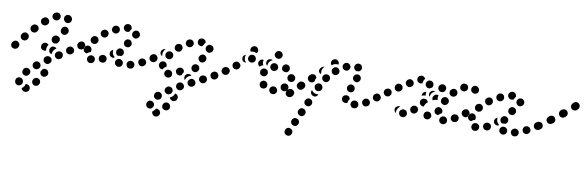

<svg xmlns="http://www.w3.org/2000/svg" viewBox="-53 -659 4104 1350"><g transform="rotate(10 1999.0 16.0)"><path d="M141 258Q145 257 150 258Q154 258 158 260Q163 262 167 266Q171 270 173 275Q175 280 175 285Q175 291 173 296Q171 301 167 305Q163 308 158 311Q157 311 156 311Q151 313 145 313Q140 313 135 311Q130 309 126 305Q122 301 120 296Q120 295 119 293Q119 292 119 291Q121 290 123 288Q131 282 136 273Q140 266 141 258ZM114 230Q111 226 106 223Q101 220 96 220Q84 218 75 225Q66 232 65 244V245Q64 251 66 256Q67 261 70 266Q74 270 79 273Q83 275 89 276Q100 277 109 270Q118 263 119 252L120 250Q120 245 119 240Q117 234 114 230ZM194 253Q203 260 214 258Q225 257 232 248L233 247Q240 238 239 227Q238 215 229 208Q224 205 219 203Q214 202 209 202Q203 203 198 206Q194 208 190 213L189 214Q182 223 183 234Q185 246 194 253ZM149 151Q141 144 129 145Q118 145 110 154L109 155Q102 164 103 175Q103 186 112 194Q116 197 121 199Q126 201 132 201Q137 200 142 198Q147 195 151 191L152 190Q159 181 159 170Q158 159 149 151ZM269 132Q279 137 283 148Q287 159 282 169L281 171Q278 176 274 179Q270 183 265 184Q260 186 254 186Q249 185 244 183Q235 178 231 169Q227 159 230 150Q235 145 238 140Q239 138 240 135Q242 134 244 133Q246 132 248 131Q253 129 259 130Q264 130 269 132ZM216 98Q209 89 198 87Q187 86 178 93L177 94Q168 101 166 112Q165 123 172 132Q175 137 180 139Q184 142 190 143Q195 143 201 142Q206 140 210 137L212 136Q221 129 222 118Q223 107 216 98ZM287 49Q284 45 280 42Q275 39 270 38Q265 37 259 38Q254 39 249 42L248 43Q238 49 236 60Q234 71 240 81Q243 85 248 88Q253 91 258 93Q263 94 269 93Q274 91 279 88L280 87Q289 81 292 70Q294 59 287 49ZM360 3Q357 -2 352 -5Q348 -8 342 -9Q337 -10 332 -9Q326 -8 322 -5L320 -4Q311 2 308 13Q306 24 312 34Q315 38 319 41Q324 44 329 46Q335 47 340 46Q345 45 350 42L351 41Q361 35 363 24Q366 13 360 3ZM40 -23Q32 -31 20 -30Q9 -29 1 -20L-1 -18Q-8 -9 -7 2Q-7 13 2 21Q11 28 22 27Q33 27 41 18L43 16Q50 7 50 -4Q49 -16 40 -23ZM268 9Q265 5 264 0V-1Q261 -12 267 -22Q273 -32 284 -35Q289 -36 294 -35Q300 -34 304 -32Q306 -30 308 -29Q310 -27 311 -25Q310 -25 309 -24L308 -23Q300 -18 294 -10Q288 -2 286 8Q285 14 285 19Q280 17 274 16Q274 16 274 16Q270 13 268 9ZM209 -4Q201 -12 202 -24Q202 -35 210 -43L211 -44Q215 -48 220 -50Q225 -52 231 -52Q236 -52 241 -49Q246 -47 250 -43Q251 -43 251 -42Q252 -41 252 -41Q250 -37 247 -34Q242 -25 241 -15Q240 -6 241 2Q238 3 235 4Q232 5 228 4Q223 4 218 2Q213 0 209 -4ZM436 -23Q437 -29 436 -34Q435 -39 432 -44Q425 -53 414 -56Q403 -58 394 -52L392 -51Q388 -48 384 -43Q381 -39 380 -33Q379 -28 380 -23Q381 -17 384 -13Q390 -3 402 -1Q413 1 422 -5L424 -6Q428 -9 431 -13Q434 -18 436 -23ZM105 -74Q105 -80 102 -84Q100 -89 95 -93Q91 -96 86 -98Q81 -99 75 -99Q70 -98 65 -96Q60 -93 57 -89L55 -86Q51 -82 50 -77Q48 -72 49 -66Q49 -61 52 -56Q54 -51 59 -48Q67 -41 79 -42Q90 -43 97 -52L99 -54Q103 -58 104 -64Q106 -69 105 -74ZM507 -72Q508 -77 507 -83Q505 -88 502 -93Q496 -102 485 -104Q473 -106 464 -99L463 -98Q458 -95 455 -91Q452 -86 451 -81Q450 -75 452 -70Q453 -65 456 -60Q462 -51 474 -49Q485 -47 494 -53L495 -54Q500 -57 503 -62Q506 -67 507 -72ZM267 -85Q266 -90 268 -95Q270 -100 274 -104L276 -107Q280 -111 285 -113Q290 -115 296 -115Q301 -115 306 -113Q311 -111 315 -108Q324 -100 324 -88Q324 -77 316 -69L314 -66Q310 -62 305 -60Q300 -58 295 -58Q294 -58 294 -58Q294 -58 294 -58Q293 -58 291 -58Q287 -58 283 -60Q278 -62 275 -65Q271 -69 269 -74Q267 -79 267 -85ZM164 -140Q164 -145 161 -150Q159 -155 155 -159Q147 -166 135 -166Q124 -166 116 -157L114 -155Q106 -147 107 -135Q107 -124 115 -116Q124 -108 135 -109Q147 -109 154 -117L156 -120Q160 -124 162 -129Q164 -134 164 -140ZM335 -132Q345 -127 356 -131Q366 -135 371 -145Q372 -147 373 -148Q377 -159 373 -169Q369 -180 359 -185Q354 -187 349 -187Q343 -187 338 -185Q333 -183 329 -180Q325 -176 323 -171Q322 -170 322 -168Q317 -158 321 -147Q324 -137 335 -132ZM221 -218Q214 -227 203 -228Q191 -229 183 -221L180 -219Q171 -212 170 -200Q170 -189 177 -180Q184 -172 196 -171Q207 -170 216 -177L218 -179Q227 -186 228 -198Q229 -209 221 -218ZM369 -218Q374 -221 377 -225Q381 -230 382 -235Q384 -240 383 -246Q383 -251 380 -256Q378 -258 377 -261Q374 -265 369 -268Q365 -271 359 -272Q354 -273 348 -272Q343 -271 339 -268Q334 -265 331 -260Q328 -256 327 -250Q326 -245 327 -240Q328 -234 331 -230Q332 -230 332 -229Q337 -219 348 -216Q359 -213 369 -218ZM300 -238Q302 -244 302 -249Q302 -254 300 -259Q295 -270 285 -274Q274 -278 264 -274L261 -272Q256 -270 252 -266Q248 -262 246 -257Q244 -252 244 -247Q244 -241 246 -236Q251 -226 262 -222Q272 -217 283 -222L286 -223Q291 -225 294 -229Q298 -233 300 -238Z M590 10Q592 -2 585 -11Q577 -19 566 -21H565Q560 -21 555 -20Q549 -18 545 -15Q541 -11 538 -6Q536 -2 535 4Q534 15 541 24Q548 33 559 34H560Q572 35 580 28Q589 21 590 10ZM786 11Q788 6 789 0Q789 -5 788 -10Q786 -16 782 -20Q779 -24 774 -26Q774 -27 774 -27Q769 -29 763 -30Q758 -30 753 -29Q747 -27 743 -24Q739 -20 736 -15Q734 -10 733 -5Q733 0 734 6Q736 11 739 15Q743 19 748 22Q748 22 749 23Q759 28 770 24Q781 21 786 11ZM868 10Q870 5 871 0Q872 -6 870 -11Q867 -22 857 -27Q847 -33 836 -30Q830 -28 826 -25Q822 -22 819 -17Q816 -12 816 -7Q815 -1 817 4Q820 15 829 21Q839 26 850 23H851Q856 22 861 18Q865 15 868 10ZM669 -23Q667 -28 662 -32Q658 -35 653 -37Q648 -39 642 -38Q637 -38 632 -36L631 -35Q626 -33 623 -29Q619 -25 617 -20Q616 -14 616 -9Q616 -3 619 1Q621 6 625 10Q630 14 635 15Q640 17 645 17Q651 16 656 14Q667 9 670 -2Q674 -13 669 -23ZM947 -46Q944 -51 940 -55Q936 -59 931 -60Q926 -62 920 -62Q915 -61 910 -59H909Q899 -54 895 -43Q892 -32 897 -22Q899 -17 903 -13Q907 -10 912 -8Q918 -6 923 -6Q929 -7 933 -9L934 -10Q944 -15 948 -25Q952 -36 947 -46ZM505 -40Q502 -45 501 -50Q500 -55 501 -61V-62Q503 -73 513 -79Q522 -86 533 -84Q544 -82 551 -72Q557 -63 555 -52V-51Q555 -49 554 -46Q553 -44 552 -42Q550 -42 549 -41Q539 -39 531 -32Q529 -30 527 -28Q526 -28 525 -29Q524 -29 523 -29Q518 -30 513 -33Q509 -36 505 -40ZM685 -60Q686 -65 688 -70Q691 -75 695 -79Q698 -81 701 -83Q703 -84 706 -85Q706 -83 706 -80Q705 -70 708 -60Q712 -50 719 -42Q721 -39 725 -37Q722 -34 720 -31Q712 -29 705 -32Q697 -34 692 -40Q688 -44 687 -49Q685 -55 685 -60ZM1022 -72Q1023 -77 1021 -83Q1020 -88 1017 -92Q1011 -102 999 -104Q988 -106 979 -99H978Q969 -92 967 -81Q965 -70 971 -61Q975 -56 979 -53Q984 -50 989 -49Q995 -48 1000 -49Q1005 -51 1010 -54Q1015 -57 1018 -62Q1021 -67 1022 -72ZM499 -98Q497 -100 493 -102Q489 -104 486 -105Q480 -106 475 -104Q469 -103 465 -100H464Q455 -93 453 -82Q451 -71 457 -61Q461 -56 467 -53Q472 -50 478 -50Q477 -57 479 -65V-66Q481 -75 486 -83Q491 -92 499 -98ZM731 -88V-89Q734 -94 738 -97Q742 -101 747 -103Q752 -105 758 -104Q763 -104 768 -102Q773 -99 776 -95Q780 -91 782 -86Q784 -81 783 -75Q783 -70 781 -65L780 -64Q778 -60 775 -57Q772 -54 768 -52Q767 -52 766 -52Q756 -53 746 -50Q746 -50 745 -51Q744 -51 743 -51Q733 -56 730 -67Q726 -78 731 -88ZM547 -109Q552 -106 557 -104Q562 -103 567 -103Q573 -104 578 -106Q583 -109 586 -113L587 -114Q594 -123 593 -134Q591 -145 583 -153Q578 -156 573 -158Q568 -159 562 -159Q557 -158 552 -155Q547 -153 544 -149L543 -148Q536 -139 537 -128Q538 -116 547 -109ZM772 -143Q773 -137 776 -133Q779 -128 784 -125Q788 -122 794 -121Q799 -120 804 -121Q810 -122 814 -125Q819 -128 822 -133V-134Q829 -143 826 -154Q824 -165 815 -172Q805 -178 794 -176Q783 -174 777 -164L776 -163Q773 -159 772 -153Q771 -148 772 -143ZM604 -171Q611 -162 622 -160Q633 -158 643 -165Q652 -172 654 -183Q656 -194 650 -204Q643 -213 632 -215Q621 -217 611 -210Q601 -203 599 -192Q598 -181 604 -171ZM818 -212Q820 -207 823 -202Q826 -198 831 -195Q840 -189 851 -192Q863 -195 868 -205H869Q872 -210 873 -215Q873 -221 872 -226Q871 -231 867 -236Q864 -240 860 -243Q855 -246 849 -247Q844 -247 839 -246Q833 -245 829 -242Q825 -238 822 -234L821 -233Q819 -228 818 -223Q817 -217 818 -212ZM674 -218Q679 -207 690 -203Q701 -199 711 -204H712Q722 -209 726 -220Q730 -230 725 -241Q721 -251 710 -255Q699 -259 689 -254H688Q678 -249 674 -239Q670 -228 674 -218ZM784 -228 783 -227Q778 -227 773 -228Q767 -229 763 -233Q759 -236 756 -241Q753 -245 752 -251Q751 -262 757 -271Q764 -280 775 -282H776Q788 -284 797 -277Q806 -270 807 -259Q808 -257 808 -256Q808 -254 808 -252Q805 -249 802 -245Q799 -239 797 -233Q794 -231 791 -229Q788 -228 784 -228Z M1073 270Q1072 272 1071 274Q1066 283 1057 289Q1055 291 1052 293Q1052 295 1052 297Q1052 299 1052 301Q1054 312 1063 319Q1072 326 1084 324Q1084 324 1085 324Q1097 321 1103 312Q1109 303 1107 292Q1106 286 1103 282Q1100 277 1096 274Q1091 271 1086 270Q1081 268 1075 269Q1075 269 1075 270Q1075 270 1074 270Q1074 270 1073 270ZM1032 221Q1027 220 1021 221Q1016 223 1012 226Q1007 229 1004 234Q1002 239 1001 244V245Q999 256 1006 265Q1012 275 1024 276Q1029 277 1034 276Q1040 275 1044 271Q1048 268 1051 263Q1054 259 1055 253V252Q1057 241 1050 232Q1043 223 1032 221ZM1126 265Q1135 271 1146 269Q1158 267 1164 258L1165 257Q1168 252 1169 247Q1170 241 1169 236Q1168 231 1165 226Q1162 222 1157 218Q1148 212 1137 214Q1125 216 1119 226L1118 227Q1112 236 1114 247Q1116 259 1126 265ZM1099 178Q1099 173 1098 168Q1096 163 1092 159Q1084 150 1073 150Q1061 150 1053 158H1052Q1048 162 1046 167Q1044 172 1044 177Q1043 183 1045 188Q1047 193 1051 197Q1059 205 1070 206Q1082 206 1090 198H1091Q1095 194 1097 189Q1099 184 1099 178ZM1208 180V181Q1203 191 1192 195Q1181 198 1171 193Q1165 190 1162 186Q1158 181 1156 175Q1161 173 1165 170H1166Q1174 165 1180 157Q1185 150 1188 141Q1190 141 1192 142Q1194 142 1196 143Q1206 149 1210 159Q1213 170 1208 180ZM1167 134Q1168 128 1167 123Q1166 118 1163 113Q1157 103 1146 101Q1135 98 1125 104L1124 105Q1115 111 1112 122Q1109 133 1115 143Q1122 152 1133 155Q1144 157 1153 151H1154Q1159 148 1162 143Q1165 139 1167 134ZM1238 73Q1235 68 1231 65Q1227 61 1221 59Q1216 58 1211 58Q1205 59 1200 61V62Q1189 67 1186 78Q1183 89 1188 99Q1191 104 1195 107Q1199 111 1204 112Q1210 114 1215 114Q1220 113 1225 111L1226 110Q1236 105 1240 94Q1243 83 1238 73ZM1313 35Q1308 25 1297 21Q1286 17 1276 23H1275Q1270 26 1267 30Q1263 34 1262 39Q1260 44 1260 50Q1261 55 1263 60Q1268 70 1279 74Q1290 77 1300 72H1301Q1311 67 1315 56Q1318 45 1313 35ZM1143 10Q1143 4 1140 -1Q1138 -6 1133 -9Q1129 -12 1124 -14Q1119 -15 1113 -15H1112Q1107 -14 1102 -12Q1097 -9 1094 -5Q1090 0 1089 5Q1087 10 1088 15Q1088 21 1091 26Q1094 31 1098 34Q1102 37 1107 39Q1113 40 1118 40H1119Q1130 39 1138 30Q1145 21 1143 10ZM1388 -4Q1386 -9 1382 -12Q1378 -16 1372 -17Q1367 -19 1362 -18Q1356 -18 1351 -16L1350 -15Q1340 -10 1337 1Q1333 12 1339 22Q1341 27 1345 30Q1350 34 1355 36Q1360 37 1365 37Q1371 36 1376 34L1377 33Q1387 28 1390 17Q1394 6 1388 -4ZM1234 5 1235 4Q1237 0 1241 -4Q1246 -8 1251 -9Q1256 -11 1261 -11Q1267 -10 1272 -8Q1274 -7 1276 -5Q1278 -4 1280 -2Q1273 -1 1266 3H1265Q1257 7 1250 14Q1243 22 1240 32Q1239 34 1239 36Q1237 34 1235 32Q1234 29 1233 26Q1231 21 1232 16Q1232 10 1234 5ZM1221 -24Q1220 -28 1219 -31Q1216 -36 1211 -39Q1207 -42 1202 -44Q1197 -45 1191 -44Q1186 -44 1181 -41L1180 -40Q1170 -35 1167 -24Q1164 -13 1170 -3Q1173 2 1177 5Q1182 9 1187 10Q1192 11 1198 11Q1203 10 1208 7H1209Q1209 6 1210 6Q1210 6 1211 5Q1212 0 1214 -5L1215 -6Q1218 -12 1222 -17Q1222 -20 1221 -24ZM1465 -24Q1466 -29 1466 -35Q1465 -40 1462 -45Q1457 -55 1446 -58Q1435 -61 1425 -55H1424Q1419 -52 1416 -48Q1412 -43 1411 -38Q1410 -33 1410 -27Q1411 -22 1414 -17Q1419 -7 1430 -4Q1441 -1 1451 -7H1452Q1457 -10 1460 -15Q1464 -19 1465 -24ZM1041 -43V-44Q1043 -55 1052 -62Q1061 -68 1072 -67Q1084 -65 1090 -56Q1097 -46 1095 -35V-34Q1095 -34 1095 -34Q1095 -33 1095 -33Q1093 -33 1092 -32Q1083 -27 1076 -19Q1073 -15 1071 -11Q1069 -11 1067 -11Q1065 -11 1064 -11Q1052 -13 1046 -22Q1039 -31 1041 -43ZM1284 -34Q1289 -31 1295 -31Q1300 -30 1305 -32Q1311 -34 1315 -38Q1319 -41 1321 -46L1322 -47Q1327 -57 1323 -68Q1320 -79 1309 -84Q1304 -86 1299 -87Q1293 -87 1288 -85Q1283 -83 1279 -80Q1275 -76 1272 -71V-70Q1267 -60 1271 -49Q1274 -39 1284 -34ZM1533 -92Q1526 -101 1515 -103Q1504 -105 1494 -99L1493 -98Q1484 -92 1482 -81Q1480 -69 1487 -60Q1490 -56 1494 -53Q1499 -50 1504 -49Q1510 -48 1515 -49Q1520 -50 1525 -53L1526 -54Q1535 -60 1537 -72Q1539 -83 1533 -92ZM1018 -93Q1012 -103 1001 -105Q989 -107 980 -100H979Q975 -96 972 -92Q969 -87 968 -82Q967 -76 968 -71Q969 -66 972 -61Q979 -52 990 -50Q1001 -48 1011 -54L1012 -55Q1021 -62 1023 -73Q1025 -84 1018 -93ZM1086 -93Q1090 -90 1096 -89Q1101 -88 1106 -89Q1112 -90 1116 -93Q1121 -96 1124 -101V-102Q1131 -111 1128 -122Q1126 -133 1116 -140Q1107 -146 1096 -144Q1084 -141 1078 -132V-131Q1071 -121 1074 -110Q1076 -99 1086 -93ZM1058 -153Q1053 -152 1049 -149L1048 -148Q1044 -145 1041 -141Q1038 -136 1037 -131Q1036 -125 1037 -120Q1038 -114 1042 -110Q1044 -107 1047 -105Q1050 -102 1053 -101Q1052 -103 1052 -105Q1050 -115 1052 -126Q1054 -135 1059 -143V-144Q1063 -149 1068 -154Q1063 -154 1058 -153ZM1308 -125Q1310 -120 1313 -116Q1317 -112 1322 -109Q1332 -104 1343 -108Q1354 -112 1359 -122V-123Q1362 -128 1362 -133Q1362 -139 1361 -144Q1359 -149 1355 -153Q1352 -157 1347 -160Q1337 -165 1326 -161Q1315 -157 1310 -147V-146Q1307 -141 1307 -136Q1306 -130 1308 -125ZM1135 -161Q1143 -153 1154 -152Q1165 -151 1174 -158L1175 -159Q1183 -167 1184 -178Q1185 -189 1178 -198Q1170 -207 1159 -207Q1148 -208 1139 -201L1138 -200Q1130 -193 1129 -181Q1128 -170 1135 -161ZM1346 -201Q1347 -196 1351 -192Q1355 -188 1359 -185Q1370 -180 1380 -184Q1391 -188 1396 -198L1397 -199Q1399 -204 1400 -209Q1400 -214 1398 -220Q1396 -225 1393 -229Q1389 -233 1384 -235Q1374 -241 1363 -237Q1353 -233 1347 -223V-222Q1345 -217 1344 -212Q1344 -206 1346 -201ZM1202 -213Q1207 -203 1217 -199Q1228 -194 1238 -199H1239Q1244 -201 1248 -205Q1252 -209 1254 -214Q1256 -219 1256 -225Q1256 -230 1254 -235Q1249 -246 1239 -250Q1228 -254 1218 -250L1217 -249Q1206 -245 1202 -234Q1198 -224 1202 -213ZM1337 -248Q1337 -248 1337 -249Q1336 -260 1327 -267Q1318 -274 1307 -273H1306Q1300 -272 1296 -270Q1291 -267 1287 -263Q1284 -259 1283 -253Q1281 -248 1282 -243Q1283 -231 1292 -224Q1301 -217 1312 -218H1313Q1315 -219 1316 -219Q1318 -219 1319 -220Q1320 -222 1322 -225V-226Q1324 -229 1327 -233Q1331 -241 1337 -247Q1337 -247 1337 -248Z M1890 -4Q1890 -10 1887 -15Q1884 -19 1880 -23Q1876 -26 1870 -28Q1865 -29 1860 -28H1859Q1848 -27 1841 -18Q1834 -9 1835 2Q1836 8 1839 12Q1841 17 1846 21Q1850 24 1855 25Q1860 27 1866 26Q1878 25 1885 16Q1892 7 1890 -4ZM1784 -1Q1789 0 1794 -1Q1800 -2 1804 -5Q1814 -11 1816 -23Q1818 -34 1812 -43V-44Q1809 -48 1804 -51Q1800 -54 1794 -55Q1789 -57 1783 -56Q1778 -54 1774 -51Q1764 -45 1762 -34Q1760 -23 1766 -13Q1769 -8 1774 -5Q1778 -2 1784 -1ZM1965 -34Q1966 -39 1964 -44Q1962 -50 1958 -54Q1951 -62 1939 -63Q1928 -63 1920 -56L1919 -55Q1915 -52 1913 -47Q1910 -42 1910 -36Q1910 -31 1912 -26Q1913 -21 1917 -16Q1925 -8 1936 -7Q1947 -7 1956 -14V-15Q1960 -18 1963 -23Q1965 -28 1965 -34ZM1534 -93Q1528 -102 1516 -104Q1505 -106 1496 -100H1495Q1491 -97 1488 -92Q1485 -87 1484 -82Q1483 -77 1484 -71Q1485 -66 1488 -61Q1491 -57 1496 -54Q1501 -51 1506 -50Q1511 -49 1517 -50Q1522 -51 1527 -54V-55Q1536 -61 1538 -72Q1541 -84 1534 -93ZM1972 -135Q1960 -134 1953 -126Q1945 -117 1946 -106V-105Q1947 -94 1955 -86Q1964 -79 1975 -80Q1987 -80 1994 -89Q2002 -98 2001 -109V-110Q2000 -121 1991 -128Q1983 -136 1972 -135ZM1751 -104Q1753 -99 1756 -95Q1760 -91 1765 -89Q1775 -84 1786 -87Q1797 -91 1802 -101V-102Q1807 -112 1803 -123Q1800 -133 1790 -138Q1779 -143 1769 -140Q1758 -136 1753 -126L1752 -125Q1750 -121 1750 -115Q1749 -110 1751 -104ZM1599 -145Q1596 -149 1591 -152Q1586 -154 1580 -155Q1575 -155 1570 -154Q1565 -152 1560 -148Q1556 -145 1553 -140Q1551 -135 1550 -129Q1550 -124 1552 -119Q1553 -114 1557 -109Q1560 -105 1565 -103Q1570 -100 1576 -100Q1581 -99 1586 -101Q1591 -103 1596 -106V-107Q1605 -114 1606 -125Q1607 -137 1599 -145ZM1815 -154Q1817 -149 1821 -145Q1824 -141 1829 -138Q1834 -136 1839 -135Q1845 -135 1850 -136V-137Q1861 -140 1867 -150Q1872 -160 1868 -171Q1867 -176 1863 -180Q1860 -185 1855 -187Q1850 -190 1845 -190Q1839 -191 1834 -189Q1823 -186 1817 -175Q1812 -165 1815 -154ZM1898 -175Q1895 -164 1900 -154Q1906 -145 1917 -142H1918Q1929 -139 1939 -144Q1948 -150 1951 -161Q1954 -172 1949 -182Q1943 -192 1932 -195H1931Q1920 -198 1910 -192Q1901 -186 1898 -175ZM1749 -200Q1752 -200 1755 -200Q1757 -200 1760 -199Q1759 -197 1759 -194Q1757 -184 1759 -174Q1761 -167 1764 -162Q1763 -162 1761 -161Q1752 -158 1744 -151Q1742 -149 1741 -148Q1735 -151 1731 -156Q1727 -161 1726 -168Q1724 -179 1731 -188Q1737 -198 1749 -200ZM1629 -208Q1630 -210 1631 -213Q1627 -212 1623 -210Q1619 -207 1616 -204Q1609 -195 1610 -184Q1611 -172 1619 -165Q1624 -161 1630 -160Q1635 -158 1641 -159Q1637 -163 1634 -169L1633 -170Q1629 -178 1627 -187Q1626 -198 1629 -208ZM1792 -166Q1792 -165 1792 -163Q1783 -169 1781 -180Q1779 -190 1785 -200Q1788 -205 1792 -208Q1797 -211 1802 -212Q1807 -213 1813 -213Q1818 -212 1823 -209Q1816 -206 1810 -202Q1802 -195 1797 -186Q1793 -177 1792 -166ZM1691 -169Q1701 -175 1704 -186Q1707 -197 1701 -207Q1696 -217 1685 -220Q1674 -223 1664 -218Q1654 -212 1651 -201Q1647 -191 1653 -181V-180Q1659 -170 1670 -167Q1681 -164 1691 -169ZM1830 -250Q1831 -245 1833 -240Q1836 -235 1840 -231Q1849 -224 1860 -225Q1871 -225 1879 -234V-235Q1887 -243 1886 -254Q1885 -266 1876 -273Q1868 -281 1856 -280Q1845 -279 1837 -270Q1834 -266 1832 -261Q1830 -256 1830 -250ZM1703 -237Q1704 -238 1705 -240Q1707 -242 1708 -244Q1713 -254 1709 -265Q1705 -276 1695 -281Q1685 -286 1674 -282Q1663 -278 1658 -268Q1655 -261 1655 -254Q1656 -247 1660 -241Q1665 -243 1671 -243Q1681 -245 1691 -242Q1697 -240 1703 -237Z M1993 278Q1995 283 1999 287Q2003 291 2008 293Q2018 298 2029 294Q2039 290 2044 279Q2046 274 2047 269Q2047 263 2045 258Q2043 253 2039 249Q2035 245 2030 243Q2025 241 2020 240Q2014 240 2009 242Q2004 244 2000 248Q1996 252 1994 257Q1992 262 1992 267Q1991 273 1993 278ZM2042 217Q2047 220 2052 220Q2058 220 2063 218Q2068 216 2072 212Q2076 208 2078 203Q2083 193 2079 182Q2075 171 2064 167Q2059 165 2054 164Q2048 164 2043 166Q2038 168 2034 172Q2030 176 2028 181Q2023 191 2027 202Q2031 213 2042 217ZM2061 126Q2063 131 2067 135Q2071 139 2076 141Q2081 144 2086 144Q2092 144 2097 142Q2102 140 2106 136Q2110 132 2112 127Q2117 117 2113 106Q2109 95 2098 91Q2088 86 2077 90Q2067 94 2062 105Q2060 110 2059 115Q2059 121 2061 126ZM2110 65Q2120 70 2131 66Q2141 62 2146 51Q2151 41 2147 30Q2143 19 2132 15Q2127 12 2122 12Q2116 12 2111 14Q2106 16 2102 20Q2098 24 2096 29Q2091 39 2095 50Q2099 61 2110 65ZM2012 -3Q2012 -9 2010 -14Q2008 -19 2004 -23Q1996 -31 1985 -31Q1973 -32 1965 -24L1961 -20Q1953 -12 1953 -1Q1952 11 1960 19Q1968 27 1979 27Q1991 28 1999 20L2003 16Q2007 12 2009 7Q2011 2 2012 -3ZM2470 -6Q2469 -11 2467 -16Q2464 -20 2460 -24Q2455 -27 2450 -29Q2445 -30 2439 -29Q2428 -28 2421 -19Q2414 -10 2415 1Q2416 7 2419 12Q2421 16 2426 20Q2430 23 2435 24Q2441 26 2446 25Q2458 24 2465 15Q2472 6 2470 -6ZM2358 -8Q2354 -12 2352 -17Q2350 -22 2349 -28Q2349 -39 2357 -48Q2365 -56 2376 -56Q2382 -56 2387 -54Q2392 -53 2396 -49Q2399 -46 2401 -42Q2403 -38 2404 -34Q2403 -33 2403 -33Q2397 -25 2394 -15Q2393 -10 2393 -6Q2389 -4 2386 -2Q2382 -1 2378 -1Q2372 -1 2367 -3Q2362 -5 2358 -8ZM2535 -6Q2540 -9 2543 -13Q2546 -17 2547 -23Q2549 -28 2548 -33Q2547 -39 2544 -43Q2539 -53 2527 -56Q2516 -59 2507 -53H2506Q2497 -47 2494 -36Q2491 -25 2497 -15Q2503 -5 2514 -2Q2525 0 2535 -6ZM2129 -26Q2131 -21 2135 -17Q2139 -13 2144 -11Q2154 -6 2165 -10Q2175 -14 2180 -25Q2180 -26 2181 -26Q2181 -27 2181 -28Q2177 -27 2173 -27Q2164 -27 2155 -30Q2146 -34 2139 -40Q2134 -45 2131 -50Q2131 -49 2130 -49Q2130 -48 2130 -48V-47Q2128 -42 2127 -37Q2127 -31 2129 -26ZM2080 -68Q2080 -74 2078 -79Q2076 -84 2072 -88Q2064 -96 2053 -96Q2041 -97 2033 -89L2029 -85Q2021 -77 2020 -65Q2020 -54 2028 -46Q2036 -38 2047 -37Q2059 -37 2067 -45L2071 -49Q2075 -53 2077 -58Q2079 -63 2080 -68ZM2616 -72Q2617 -78 2616 -83Q2615 -88 2611 -93Q2605 -102 2594 -104Q2582 -106 2573 -99Q2568 -96 2565 -91Q2562 -87 2562 -81Q2561 -76 2562 -71Q2563 -65 2566 -61Q2573 -52 2584 -50Q2595 -48 2605 -54Q2609 -58 2612 -62Q2615 -67 2616 -72ZM2183 -103Q2178 -105 2172 -105Q2167 -105 2162 -102Q2157 -100 2153 -96Q2149 -92 2147 -87Q2145 -82 2146 -76Q2146 -71 2148 -66Q2150 -61 2154 -57Q2158 -53 2163 -51Q2174 -47 2184 -52Q2195 -56 2199 -67Q2203 -78 2198 -88Q2194 -99 2183 -103ZM2373 -97Q2375 -92 2379 -89Q2383 -85 2388 -83Q2399 -79 2409 -83Q2420 -88 2424 -98V-99Q2426 -104 2426 -109Q2425 -115 2423 -120Q2421 -125 2417 -129Q2413 -132 2408 -134Q2397 -139 2387 -134Q2377 -129 2372 -119V-118Q2370 -113 2371 -108Q2371 -102 2373 -97ZM2096 -111Q2092 -115 2090 -120Q2088 -125 2088 -130Q2088 -136 2091 -141Q2093 -146 2097 -150L2100 -152L2101 -154Q2109 -161 2121 -161Q2132 -161 2140 -153Q2143 -150 2144 -146Q2146 -143 2147 -139Q2145 -136 2143 -133V-132Q2139 -124 2139 -114Q2139 -114 2139 -114Q2138 -113 2137 -112L2135 -110Q2127 -102 2115 -102Q2104 -102 2096 -111ZM2232 -171Q2223 -178 2211 -176Q2200 -175 2193 -166Q2186 -157 2187 -145Q2189 -134 2198 -127Q2207 -120 2218 -121Q2229 -123 2236 -132H2237Q2243 -141 2242 -153Q2241 -164 2232 -171ZM2403 -174Q2406 -169 2410 -165Q2414 -162 2419 -160Q2430 -156 2440 -161Q2450 -167 2454 -177V-178Q2456 -183 2455 -188Q2455 -194 2453 -199Q2450 -204 2446 -207Q2442 -211 2437 -213Q2426 -216 2416 -211Q2406 -206 2402 -195Q2400 -190 2400 -184Q2401 -179 2403 -174ZM2177 -208V-209Q2181 -218 2188 -224Q2189 -225 2190 -226Q2190 -226 2189 -226Q2189 -226 2189 -226Q2183 -226 2178 -224Q2173 -222 2169 -218L2165 -214Q2157 -207 2156 -195Q2156 -184 2164 -176Q2165 -174 2167 -173Q2168 -172 2170 -171Q2172 -175 2174 -178Q2173 -184 2173 -190Q2173 -200 2177 -208ZM2299 -208Q2300 -213 2298 -218Q2296 -223 2292 -228Q2285 -236 2274 -237Q2262 -238 2254 -230H2253Q2249 -226 2247 -221Q2244 -216 2244 -211Q2244 -205 2246 -200Q2247 -195 2251 -191Q2258 -182 2270 -182Q2281 -181 2290 -189Q2294 -192 2297 -197Q2299 -202 2299 -208ZM2368 -263Q2364 -273 2354 -278Q2343 -283 2333 -279H2332Q2322 -275 2317 -265Q2312 -254 2316 -244Q2318 -239 2321 -235Q2325 -231 2330 -228Q2335 -226 2340 -226Q2346 -225 2351 -227Q2362 -231 2367 -242Q2372 -252 2368 -263ZM2413 -236V-237Q2402 -241 2398 -251Q2393 -262 2398 -272Q2402 -283 2412 -287Q2423 -292 2433 -288H2434Q2444 -283 2449 -273Q2453 -263 2449 -252Q2447 -247 2443 -243Q2439 -239 2434 -237Q2434 -237 2434 -237Q2433 -236 2433 -236Q2429 -237 2425 -236Q2421 -236 2417 -235Q2416 -236 2415 -236Q2414 -236 2413 -236ZM2232 -275V-276Q2237 -286 2247 -290Q2258 -294 2268 -290Q2273 -287 2277 -283Q2281 -279 2283 -274Q2284 -270 2284 -266Q2285 -262 2284 -258Q2279 -259 2275 -259Q2265 -260 2255 -256Q2246 -253 2239 -247Q2238 -246 2237 -245Q2235 -247 2234 -249Q2232 -252 2231 -254Q2229 -259 2229 -265Q2229 -270 2232 -275Z M2818 1Q2818 -4 2816 -9Q2814 -15 2811 -19Q2807 -23 2802 -25Q2797 -27 2791 -28Q2779 -28 2771 -20Q2762 -13 2762 -1Q2762 4 2764 9Q2765 14 2769 18Q2773 23 2778 25Q2783 27 2788 27H2789Q2800 28 2809 20Q2817 13 2818 1ZM3094 21Q3099 17 3101 12Q3104 8 3104 2Q3105 -9 3098 -18Q3091 -27 3079 -28H3078Q3067 -29 3058 -22Q3050 -14 3049 -3Q3048 3 3050 8Q3051 13 3055 17Q3058 21 3063 24Q3068 26 3073 27H3074Q3080 28 3085 26Q3090 24 3094 21ZM2988 -21Q2987 -26 2984 -31Q2981 -35 2976 -38Q2972 -41 2966 -42Q2961 -43 2956 -42Q2950 -41 2946 -38Q2941 -35 2938 -30V-29Q2932 -20 2934 -9Q2937 3 2946 9Q2956 15 2967 12Q2978 10 2984 0H2985Q2988 -5 2989 -10Q2990 -16 2988 -21ZM2727 -23Q2730 -34 2740 -40Q2745 -43 2751 -44Q2757 -45 2763 -43Q2759 -40 2756 -37Q2748 -30 2744 -21Q2740 -12 2739 -2Q2739 2 2740 7Q2737 6 2735 3Q2733 1 2732 -1Q2731 -2 2731 -2Q2725 -12 2727 -23ZM3178 -44Q3175 -48 3170 -52Q3166 -55 3161 -56Q3155 -57 3150 -56Q3145 -55 3140 -53L3139 -52Q3129 -46 3127 -35Q3124 -24 3130 -14Q3133 -10 3138 -6Q3142 -3 3147 -2Q3153 -1 3158 -2Q3163 -2 3168 -5L3169 -6Q3179 -12 3181 -23Q3184 -34 3178 -44ZM2883 -58Q2880 -62 2875 -64Q2870 -67 2864 -67Q2859 -67 2854 -65Q2848 -64 2844 -60V-59Q2840 -56 2837 -51Q2835 -46 2835 -40Q2834 -35 2836 -30Q2838 -25 2841 -21Q2845 -16 2850 -14Q2855 -12 2860 -11Q2866 -11 2871 -13Q2876 -15 2880 -18L2881 -19Q2889 -27 2890 -38Q2891 -49 2883 -58ZM3010 -42Q3007 -46 3006 -52Q3005 -57 3005 -62L3006 -63Q3007 -74 3017 -81Q3026 -88 3037 -86Q3048 -84 3055 -75Q3062 -66 3060 -54Q3059 -52 3059 -50Q3059 -49 3058 -47Q3050 -44 3044 -39Q3040 -35 3036 -31Q3034 -30 3032 -30Q3030 -30 3028 -31Q3023 -32 3018 -35Q3013 -37 3010 -42ZM3247 -92Q3244 -97 3239 -100Q3234 -103 3229 -104Q3223 -104 3218 -103Q3213 -102 3208 -99V-98Q3198 -92 3196 -81Q3194 -69 3201 -60Q3204 -56 3209 -53Q3213 -50 3219 -49Q3224 -48 3230 -49Q3235 -50 3239 -53L3240 -54Q3249 -61 3251 -72Q3253 -83 3247 -92ZM2617 -73Q2618 -78 2617 -83Q2615 -89 2612 -93Q2606 -103 2595 -105Q2583 -107 2574 -100H2573Q2569 -96 2566 -92Q2563 -87 2562 -82Q2561 -76 2562 -71Q2563 -66 2566 -61Q2573 -52 2584 -50Q2595 -48 2605 -54V-55Q2610 -58 2613 -63Q2616 -67 2617 -73ZM2948 -106Q2947 -110 2945 -114Q2943 -118 2939 -121Q2931 -128 2919 -127Q2908 -127 2900 -118V-117Q2892 -109 2893 -98Q2894 -86 2903 -79Q2907 -75 2913 -73Q2919 -71 2925 -72Q2926 -76 2927 -79L2928 -80Q2931 -89 2937 -96Q2942 -102 2948 -106ZM2686 -121Q2687 -126 2686 -131Q2685 -137 2682 -141Q2679 -146 2674 -149Q2669 -152 2664 -153Q2659 -154 2653 -152Q2648 -151 2643 -148Q2638 -145 2635 -140Q2632 -135 2631 -130Q2630 -125 2631 -119Q2632 -114 2636 -110Q2642 -100 2653 -98Q2664 -96 2674 -102L2675 -103Q2679 -106 2682 -111Q2685 -115 2686 -121ZM3038 -128Q3039 -123 3043 -119Q3046 -114 3051 -112Q3060 -106 3072 -109Q3083 -112 3088 -121L3089 -122Q3095 -132 3092 -143Q3089 -154 3079 -160Q3069 -166 3058 -163Q3047 -160 3041 -150V-149Q3038 -145 3037 -139Q3037 -134 3038 -128ZM2981 -125Q2976 -131 2975 -138Q2974 -145 2977 -151V-152Q2979 -157 2983 -161Q2986 -165 2991 -168Q2996 -170 3002 -170Q3007 -170 3012 -169Q3013 -168 3013 -168Q3014 -168 3014 -168Q3014 -167 3014 -166Q3011 -157 3011 -146Q3012 -140 3014 -134Q3008 -135 3002 -134Q2992 -132 2983 -127Q2982 -126 2981 -125ZM2898 -144Q2898 -148 2898 -151Q2898 -155 2899 -158L2900 -159Q2903 -167 2910 -172Q2917 -177 2926 -177Q2923 -168 2924 -158Q2925 -154 2926 -150Q2922 -150 2918 -150Q2907 -149 2898 -144ZM2752 -188Q2746 -197 2735 -199Q2723 -202 2714 -196L2713 -195Q2704 -189 2701 -178Q2699 -167 2705 -157Q2711 -147 2723 -145Q2734 -143 2743 -149L2744 -150Q2753 -156 2756 -167Q2758 -178 2752 -188ZM2982 -188Q2984 -189 2987 -190Q2978 -194 2968 -192Q2959 -190 2953 -182L2952 -181Q2949 -177 2947 -172Q2946 -167 2947 -161Q2947 -157 2949 -154Q2950 -150 2953 -147Q2954 -153 2956 -159Q2959 -168 2965 -176Q2972 -183 2982 -188ZM3095 -183Q3104 -176 3115 -176Q3126 -176 3134 -185H3135Q3143 -193 3142 -205Q3142 -216 3134 -224Q3130 -228 3125 -230Q3119 -232 3114 -232Q3108 -231 3103 -229Q3099 -227 3095 -223L3094 -222Q3086 -214 3087 -203Q3087 -191 3095 -183ZM2824 -231Q2818 -241 2807 -244Q2796 -247 2786 -241V-240Q2776 -235 2773 -224Q2770 -213 2776 -203Q2782 -193 2793 -190Q2804 -187 2814 -193V-194Q2824 -199 2827 -210Q2830 -221 2824 -231ZM3005 -230V-231Q3007 -236 3011 -240Q3015 -245 3020 -247Q3025 -249 3030 -249Q3035 -250 3041 -248Q3051 -244 3056 -234Q3061 -224 3057 -213V-212Q3055 -208 3053 -204Q3050 -200 3046 -198Q3042 -197 3039 -195Q3038 -195 3038 -195Q3034 -194 3030 -194Q3026 -194 3022 -195Q3011 -199 3006 -209Q3001 -220 3005 -230ZM2922 -210Q2918 -213 2915 -218Q2912 -222 2912 -228L2911 -229Q2910 -240 2917 -249Q2924 -258 2935 -260Q2941 -260 2946 -259Q2951 -258 2955 -254Q2960 -251 2963 -246Q2965 -241 2966 -236V-235Q2967 -229 2965 -223Q2963 -217 2959 -213Q2954 -211 2949 -208Q2946 -207 2943 -204Q2943 -204 2943 -204Q2943 -204 2942 -204Q2937 -204 2932 -205Q2926 -206 2922 -210ZM3261 -278Q3256 -279 3251 -277Q3246 -275 3242 -271Q3233 -263 3233 -252Q3232 -241 3240 -232Q3240 -232 3240 -232Q3248 -224 3259 -223Q3270 -222 3279 -229Q3283 -233 3286 -238Q3288 -243 3288 -248Q3289 -254 3287 -259Q3285 -264 3282 -268Q3281 -269 3281 -269Q3277 -273 3272 -276Q3267 -278 3261 -278ZM3156 -242Q3158 -237 3162 -233Q3166 -230 3172 -228Q3177 -226 3182 -226Q3188 -226 3193 -228V-229Q3204 -233 3208 -244Q3212 -255 3207 -265Q3203 -275 3192 -279Q3181 -283 3171 -279L3170 -278Q3160 -274 3156 -263Q3152 -253 3156 -242ZM2885 -231V-230Q2874 -226 2864 -230Q2853 -235 2849 -245Q2847 -250 2847 -256Q2847 -261 2849 -266Q2851 -271 2855 -275Q2859 -279 2864 -281H2865Q2875 -286 2886 -281Q2896 -277 2901 -266Q2901 -266 2901 -266Q2901 -266 2901 -265Q2900 -264 2899 -263Q2893 -255 2890 -245Q2889 -238 2889 -232Q2888 -232 2887 -231Q2886 -231 2885 -231Z M3334 10Q3336 -2 3329 -11Q3321 -19 3310 -21H3309Q3304 -21 3299 -20Q3293 -18 3289 -15Q3285 -11 3282 -6Q3280 -2 3279 4Q3278 15 3285 24Q3292 33 3303 34H3304Q3316 35 3324 28Q3333 21 3334 10ZM3530 11Q3532 6 3533 0Q3533 -5 3532 -10Q3530 -16 3526 -20Q3523 -24 3518 -26Q3518 -27 3518 -27Q3513 -29 3507 -30Q3502 -30 3497 -29Q3491 -27 3487 -24Q3483 -20 3480 -15Q3478 -10 3477 -5Q3477 0 3478 6Q3480 11 3483 15Q3487 19 3492 22Q3492 22 3493 23Q3503 28 3514 24Q3525 21 3530 11ZM3612 10Q3614 5 3615 0Q3616 -6 3614 -11Q3611 -22 3601 -27Q3591 -33 3580 -30Q3574 -28 3570 -25Q3566 -22 3563 -17Q3560 -12 3560 -7Q3559 -1 3561 4Q3564 15 3573 21Q3583 26 3594 23H3595Q3600 22 3605 18Q3609 15 3612 10ZM3413 -23Q3411 -28 3406 -32Q3402 -35 3397 -37Q3392 -39 3386 -38Q3381 -38 3376 -36L3375 -35Q3370 -33 3367 -29Q3363 -25 3361 -20Q3360 -14 3360 -9Q3360 -3 3363 1Q3365 6 3369 10Q3374 14 3379 15Q3384 17 3389 17Q3395 16 3400 14Q3411 9 3414 -2Q3418 -13 3413 -23ZM3691 -46Q3688 -51 3684 -55Q3680 -59 3675 -60Q3670 -62 3664 -62Q3659 -61 3654 -59H3653Q3643 -54 3639 -43Q3636 -32 3641 -22Q3643 -17 3647 -13Q3651 -10 3656 -8Q3662 -6 3667 -6Q3673 -7 3677 -9L3678 -10Q3688 -15 3692 -25Q3696 -36 3691 -46ZM3249 -40Q3246 -45 3245 -50Q3244 -55 3245 -61V-62Q3247 -73 3257 -79Q3266 -86 3277 -84Q3288 -82 3295 -72Q3301 -63 3299 -52V-51Q3299 -49 3298 -46Q3297 -44 3296 -42Q3294 -42 3293 -41Q3283 -39 3275 -32Q3273 -30 3271 -28Q3270 -28 3269 -29Q3268 -29 3267 -29Q3262 -30 3257 -33Q3253 -36 3249 -40ZM3429 -60Q3430 -65 3432 -70Q3435 -75 3439 -79Q3442 -81 3445 -83Q3447 -84 3450 -85Q3450 -83 3450 -80Q3449 -70 3452 -60Q3456 -50 3463 -42Q3465 -39 3469 -37Q3466 -34 3464 -31Q3456 -29 3449 -32Q3441 -34 3436 -40Q3432 -44 3431 -49Q3429 -55 3429 -60ZM3766 -72Q3767 -77 3765 -83Q3764 -88 3761 -92Q3755 -102 3743 -104Q3732 -106 3723 -99H3722Q3713 -92 3711 -81Q3709 -70 3715 -61Q3719 -56 3723 -53Q3728 -50 3733 -49Q3739 -48 3744 -49Q3749 -51 3754 -54Q3759 -57 3762 -62Q3765 -67 3766 -72ZM3243 -98Q3241 -100 3237 -102Q3233 -104 3230 -105Q3224 -106 3219 -104Q3213 -103 3209 -100H3208Q3199 -93 3197 -82Q3195 -71 3201 -61Q3205 -56 3211 -53Q3216 -50 3222 -50Q3221 -57 3223 -65V-66Q3225 -75 3230 -83Q3235 -92 3243 -98ZM3475 -88V-89Q3478 -94 3482 -97Q3486 -101 3491 -103Q3496 -105 3502 -104Q3507 -104 3512 -102Q3517 -99 3520 -95Q3524 -91 3526 -86Q3528 -81 3527 -75Q3527 -70 3525 -65L3524 -64Q3522 -60 3519 -57Q3516 -54 3512 -52Q3511 -52 3510 -52Q3500 -53 3490 -50Q3490 -50 3489 -51Q3488 -51 3487 -51Q3477 -56 3474 -67Q3470 -78 3475 -88ZM3291 -109Q3296 -106 3301 -104Q3306 -103 3311 -103Q3317 -104 3322 -106Q3327 -109 3330 -113L3331 -114Q3338 -123 3337 -134Q3335 -145 3327 -153Q3322 -156 3317 -158Q3312 -159 3306 -159Q3301 -158 3296 -155Q3291 -153 3288 -149L3287 -148Q3280 -139 3281 -128Q3282 -116 3291 -109ZM3516 -143Q3517 -137 3520 -133Q3523 -128 3528 -125Q3532 -122 3538 -121Q3543 -120 3548 -121Q3554 -122 3558 -125Q3563 -128 3566 -133V-134Q3573 -143 3570 -154Q3568 -165 3559 -172Q3549 -178 3538 -176Q3527 -174 3521 -164L3520 -163Q3517 -159 3516 -153Q3515 -148 3516 -143ZM3348 -171Q3355 -162 3366 -160Q3377 -158 3387 -165Q3396 -172 3398 -183Q3400 -194 3394 -204Q3387 -213 3376 -215Q3365 -217 3355 -210Q3345 -203 3343 -192Q3342 -181 3348 -171ZM3562 -212Q3564 -207 3567 -202Q3570 -198 3575 -195Q3584 -189 3595 -192Q3607 -195 3612 -205H3613Q3616 -210 3617 -215Q3617 -221 3616 -226Q3615 -231 3611 -236Q3608 -240 3604 -243Q3599 -246 3593 -247Q3588 -247 3583 -246Q3577 -245 3573 -242Q3569 -238 3566 -234L3565 -233Q3563 -228 3562 -223Q3561 -217 3562 -212ZM3418 -218Q3423 -207 3434 -203Q3445 -199 3455 -204H3456Q3466 -209 3470 -220Q3474 -230 3469 -241Q3465 -251 3454 -255Q3443 -259 3433 -254H3432Q3422 -249 3418 -239Q3414 -228 3418 -218ZM3528 -228 3527 -227Q3522 -227 3517 -228Q3511 -229 3507 -233Q3503 -236 3500 -241Q3497 -245 3496 -251Q3495 -262 3501 -271Q3508 -280 3519 -282H3520Q3532 -284 3541 -277Q3550 -270 3551 -259Q3552 -257 3552 -256Q3552 -254 3552 -252Q3549 -249 3546 -245Q3543 -239 3541 -233Q3538 -231 3535 -229Q3532 -228 3528 -228Z M3768 -96Q3765 -101 3760 -104Q3755 -106 3750 -107Q3745 -108 3739 -107Q3734 -106 3730 -103L3723 -98Q3719 -95 3716 -90Q3713 -86 3712 -80Q3711 -75 3712 -70Q3713 -64 3717 -60Q3723 -50 3734 -49Q3746 -47 3755 -53L3761 -58Q3771 -64 3773 -76Q3774 -87 3768 -96ZM3853 -133Q3853 -139 3852 -144Q3851 -149 3848 -154Q3841 -163 3830 -165Q3818 -166 3809 -160L3803 -155Q3794 -148 3792 -137Q3790 -126 3797 -117Q3803 -107 3815 -106Q3826 -104 3835 -111L3842 -115Q3846 -119 3849 -123Q3852 -128 3853 -133ZM3925 -214Q3918 -223 3907 -224Q3895 -226 3887 -219L3880 -214Q3871 -207 3870 -195Q3869 -184 3876 -175Q3883 -166 3894 -165Q3906 -163 3915 -171L3921 -175Q3930 -183 3931 -194Q3932 -205 3925 -214ZM3997 -281Q3989 -289 3978 -289Q3966 -289 3958 -281Q3956 -278 3953 -276Q3945 -268 3945 -257Q3944 -245 3952 -237Q3960 -229 3972 -229Q3983 -228 3991 -236Q3994 -239 3997 -242Q4005 -250 4005 -262Q4005 -273 3997 -281Z"/></g></svg>

Font: FRB American Cursive Guidelines Dotted Ultra
Style: Bold Italic
Weight: 1000
Italic angle: -25°
Version: Version 2.0;Modular Font Editor K font №1